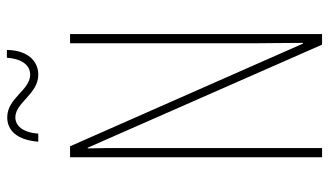

<svg xmlns="http://www.w3.org/2000/svg" viewBox="-214 -718 933 544"><g transform="rotate(-90 252.0 -446.5)"><path d="M122 -804H145C148 -849 168 -869 191 -869C233 -869 257 -804 312 -804C349 -804 381 -832 382 -893H360C357 -851 339 -827 312 -827C268 -827 246 -892 191 -892C156 -892 127 -867 122 -804ZM427 0V-714H401V-181C401 -152 402 -99 402 -54H400L109 -714H78V0H104V-548C104 -604 104 -637 103 -664H105L397 0Z"/></g></svg>

Font: Noto Sans Devanagari UI ExtraCondensed Thin
Style: Regular
Weight: 100
Width: 2
Designer: Jelle Bosma - Monotype Design Team
Foundry: Monotype Imaging Inc.
Version: Version 2.004